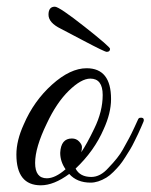

<svg xmlns="http://www.w3.org/2000/svg" viewBox="-20 -554 450 574"><path d="M239 -350Q312 -350 312 -258Q312 -216 290 -168Q262 -103 206 -50Q219 -25 253 -25Q280 -25 304 -52Q334 -83 347 -106.5Q360 -130 366 -141Q372 -152 381.5 -172.5Q391 -193 393 -197.5Q395 -202 400 -202Q410 -203 410 -195Q410 -192 408 -188L402 -174Q396 -160 393 -154Q390 -148 382.5 -132.5Q375 -117 369.5 -108Q364 -99 354.5 -84Q345 -69 337.5 -60Q330 -51 319 -40Q308 -29 298 -23Q273 -8 251 -8Q210 -8 187 -34Q141 0 102 0Q29 0 29 -92Q29 -134 51 -182Q81 -252 135.5 -301Q190 -350 239 -350ZM250 -319Q223 -319 186 -283Q149 -247 120 -185Q85 -113 85 -67Q85 -21 120 -21Q145 -21 176 -48Q160 -71 160 -97Q162 -140 195 -140Q208 -140 216.5 -131Q225 -122 225 -114.5Q225 -107 223 -99Q240 -124 262 -170Q287 -221 287 -270Q287 -319 250 -319ZM309 -408Q309 -399 299 -399Q293 -399 230.5 -432Q168 -465 162 -468Q125 -486 125 -510Q125 -534 144 -534Q157 -534 233 -474Q309 -414 309 -408Z"/></svg>

Font: Great Vibes
Style: Regular
Weight: 400
Designer: Robert E. Leuschke
Foundry: Robert E. Leuschke
Version: Version 1.001